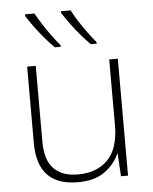

<svg xmlns="http://www.w3.org/2000/svg" viewBox="-54 -812 691 867"><g transform="rotate(-5 291.0 -378.0)"><path d="M492 -530V0H460L454 -103H452Q433 -58 387.5 -24Q342 10 264 10Q81 10 81 -183V-530H120V-187Q120 -103 158 -64Q196 -25 267 -25Q354 -25 403.5 -76Q453 -127 453 -232V-530ZM299 -766Q310 -744 328 -715.5Q346 -687 366 -660Q386 -633 403 -613V-606H376Q355 -627 332 -654Q309 -681 289 -708.5Q269 -736 255 -758V-766ZM135 -766Q147 -744 165 -715.5Q183 -687 203 -660Q223 -633 240 -613V-606H213Q192 -627 169 -654Q146 -681 126 -708.5Q106 -736 92 -758V-766Z"/></g></svg>

Font: Noto Sans ExtraLight
Style: Regular
Weight: 200
Designer: Monotype Design Team
Foundry: Monotype Imaging Inc.
Version: Version 2.007